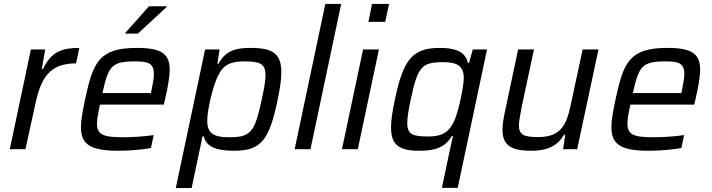

<svg xmlns="http://www.w3.org/2000/svg" viewBox="-20 -763 3643 982"><path d="M138 -510 30 0H110L160 -227C188 -360 230 -439 369 -439L386 -518C299 -518 241 -499 200 -410H194L211 -510Z M622 -596 621 -591H685L831 -726L832 -731H742ZM586 8C643 8 713 2 752 -6L766 -72C720 -65 655 -61 610 -61C508 -61 476 -74 476 -131C476 -154 482 -186 491 -228H818L824 -255C839 -317 848 -375 848 -406C848 -486 808 -518 681 -518C485 -518 456 -444 415 -254C403 -196 394 -150 394 -113C394 -24 442 8 586 8ZM752 -287H504C534 -425 552 -449 669 -449C737 -449 767 -441 767 -384C767 -364 762 -336 755 -302Z M1029 -510 879 199H960L1016 -66H1022C1036 -9 1091 8 1177 8C1315 8 1357 -45 1400 -252C1412 -311 1419 -357 1419 -392C1419 -490 1374 -518 1261 -518C1191 -518 1134 -507 1097 -436H1092L1103 -510ZM1149 -61C1070 -61 1040 -84 1040 -146C1040 -205 1072 -336 1100 -385C1124 -430 1158 -449 1228 -449C1307 -449 1338 -439 1338 -378C1338 -350 1331 -311 1319 -255C1282 -83 1262 -61 1149 -61Z M1644 -743 1487 0H1568L1725 -743Z M1883 -743 1864 -651H1950L1970 -743ZM1837 -510 1729 0H1810L1918 -510Z M2280 8 2240 198H2321L2471 -510H2398L2379 -441H2373C2360 -502 2303 -518 2229 -518C2092 -518 2043 -462 2000 -255C1987 -195 1980 -148 1980 -111C1980 -20 2023 8 2124 8C2201 8 2254 -6 2291 -67H2297C2294 -54 2288 -31 2280 8ZM2169 -65C2092 -65 2063 -75 2063 -133C2063 -160 2069 -200 2081 -255C2117 -424 2137 -445 2248 -445C2320 -445 2352 -424 2352 -364C2352 -343 2346 -305 2337 -261C2325 -205 2311 -155 2293 -125C2267 -82 2236 -65 2169 -65Z M2698 8C2791 8 2836 -25 2865 -74H2871L2860 0H2932L3041 -510H2960L2904 -250C2882 -143 2863 -62 2734 -62C2662 -62 2634 -71 2634 -123C2635 -144 2640 -175 2648 -215L2711 -510H2630L2564 -199C2556 -161 2550 -128 2550 -102C2550 -26 2584 8 2698 8Z M3299 8C3356 8 3426 2 3465 -6L3479 -72C3433 -65 3368 -61 3323 -61C3221 -61 3189 -74 3189 -131C3189 -154 3195 -186 3204 -228H3531L3537 -255C3552 -317 3561 -375 3561 -406C3561 -486 3521 -518 3394 -518C3198 -518 3169 -444 3128 -254C3116 -196 3107 -150 3107 -113C3107 -24 3155 8 3299 8ZM3465 -287H3217C3247 -425 3265 -449 3382 -449C3450 -449 3480 -441 3480 -384C3480 -364 3475 -336 3468 -302Z"/></svg>

Font: Saira UNSAM
Style: Italic
Weight: 400
Italic angle: -12°
Designer: Hector Gatti with collaboration of the Omnibus-Type team
Foundry: Omnibus-Type
Version: Version 0.072;PS 000.072;hotconv 1.0.88;makeotf.lib2.5.64775